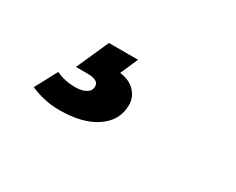

<svg xmlns="http://www.w3.org/2000/svg" viewBox="-48 -170 697 567"><g transform="rotate(30 300.0 113.5)"><path d="M171 236C152 236 134 234 117 230C100 226 85 221 72 215L112 140C131 149 152 154 177 154C194 154 206 151 215 145C224 140 228 132 228 123C228 108 215 101 189 101H150L199 -9H298L272 51C295 54 312 62 324 75C336 88 342 103 342 120C342 156 326 184 295 205C264 226 222 236 171 236Z"/></g></svg>

Font: My Font
Style: Italic
Weight: 500
Designer: Julieta Ulanovsky
Foundry: Julieta Ulanovsky
Version: ""